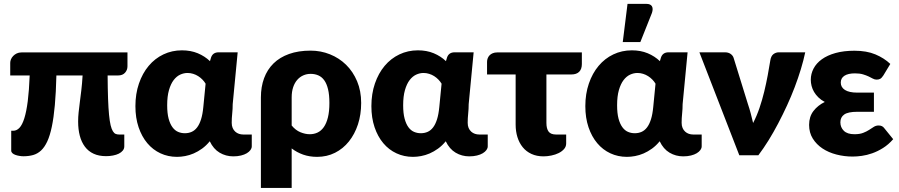

<svg xmlns="http://www.w3.org/2000/svg" viewBox="-20 -782 4528 967"><path d="M622 -448Q622 -429.5 609.8 -415.8Q597.5 -402 575 -402H522Q522.5 -334 524.2 -285.5Q526 -237 529.2 -203.8Q532.5 -170.5 537.2 -151Q542 -131.5 548.5 -121Q555 -110.5 562.8 -107.5Q570.5 -104.5 580 -104.5H606V-45Q606 -33 598.5 -23.8Q591 -14.5 578.5 -8.2Q566 -2 549.2 1.2Q532.5 4.5 514.5 4.5Q478 4.5 451.5 -7.8Q425 -20 407.8 -43Q390.5 -66 382 -98Q373.5 -130 373.5 -170Q373.5 -193 376 -216.2Q378.5 -239.5 382 -266.8Q385.5 -294 389.5 -327Q393.5 -360 396 -402H264Q262 -316 256.2 -252.5Q250.5 -189 241 -143.8Q231.5 -98.5 218 -69.5Q204.5 -40.5 186.8 -24Q169 -7.5 146.8 -1.2Q124.5 5 98 5Q88.5 5 77.8 3.2Q67 1.5 57.8 -1.8Q48.5 -5 42.5 -10.5Q36.5 -16 36.5 -23.5V-123.5H47Q64 -123.5 78 -138.2Q92 -153 102.5 -186.2Q113 -219.5 119.8 -272.5Q126.5 -325.5 129.5 -402H31.5V-465.5Q31.5 -474 35.2 -483.2Q39 -492.5 46.5 -500.2Q54 -508 64.5 -513Q75 -518 88.5 -518H622Z M1015.5 -360.5Q1009 -371.5 999.5 -381.2Q990 -391 978.2 -398.5Q966.5 -406 952.8 -410.2Q939 -414.5 924.5 -414.5Q905.5 -414.5 887.2 -406Q869 -397.5 854.5 -378.5Q840 -359.5 831 -328.2Q822 -297 822 -252Q822 -211.5 829.2 -184.5Q836.5 -157.5 848.8 -141Q861 -124.5 877 -117.8Q893 -111 911 -111Q929.5 -111 945 -117.8Q960.5 -124.5 972.5 -140Q984.5 -155.5 992.5 -180.8Q1000.5 -206 1004 -243ZM1248 -104.5V-45Q1248 -35.5 1241.5 -26.5Q1235 -17.5 1223 -10.2Q1211 -3 1193.8 1.2Q1176.5 5.5 1155 5.5Q1117.5 5.5 1086.2 -13Q1055 -31.5 1036.5 -70.5Q1018.5 -48.5 997.8 -33.5Q977 -18.5 955.5 -9.2Q934 0 912.5 4Q891 8 871.5 8Q826.5 8 788.2 -9.8Q750 -27.5 722 -60.8Q694 -94 678 -141.2Q662 -188.5 662 -247.5Q662 -309.5 679.8 -361.2Q697.5 -413 728.8 -450.2Q760 -487.5 803 -508Q846 -528.5 896.5 -528.5Q940.5 -528.5 976 -513.8Q1011.5 -499 1037.5 -474L1043 -492.5Q1052 -518.5 1081 -518.5H1177L1152 -257.5Q1152 -233.5 1149.5 -210.2Q1147 -187 1147 -163.5Q1147 -148.5 1151.8 -137.5Q1156.5 -126.5 1164.8 -119Q1173 -111.5 1183.5 -108Q1194 -104.5 1205.5 -104.5Z M1449 -150Q1468.5 -126 1493 -116Q1517.5 -106 1540 -106Q1561.5 -106 1579.5 -114.5Q1597.5 -123 1610.8 -141.8Q1624 -160.5 1631.5 -190.5Q1639 -220.5 1639 -263.5Q1639 -304.5 1632.2 -332.5Q1625.5 -360.5 1613 -377.8Q1600.5 -395 1583 -402.5Q1565.5 -410 1544.5 -410Q1525 -410 1507.8 -402.5Q1490.5 -395 1477.2 -380Q1464 -365 1456.5 -342.8Q1449 -320.5 1449 -291ZM1294 -291Q1294 -344.5 1310 -388Q1326 -431.5 1357.5 -462.5Q1389 -493.5 1436 -510.2Q1483 -527 1544.5 -527Q1595.5 -527 1641.8 -508.5Q1688 -490 1723 -455.8Q1758 -421.5 1778.5 -372.8Q1799 -324 1799 -263.5Q1799 -205 1782.8 -155.5Q1766.5 -106 1737.2 -69.5Q1708 -33 1667.2 -12.5Q1626.5 8 1577 8Q1539 8 1507 -3.2Q1475 -14.5 1449 -34.5V164.5H1294Z M2204 -360.5Q2197.5 -371.5 2188 -381.2Q2178.5 -391 2166.8 -398.5Q2155 -406 2141.2 -410.2Q2127.5 -414.5 2113 -414.5Q2094 -414.5 2075.8 -406Q2057.5 -397.5 2043 -378.5Q2028.5 -359.5 2019.5 -328.2Q2010.5 -297 2010.5 -252Q2010.5 -211.5 2017.8 -184.5Q2025 -157.5 2037.2 -141Q2049.5 -124.5 2065.5 -117.8Q2081.5 -111 2099.5 -111Q2118 -111 2133.5 -117.8Q2149 -124.5 2161 -140Q2173 -155.5 2181 -180.8Q2189 -206 2192.5 -243ZM2436.5 -104.5V-45Q2436.5 -35.5 2430 -26.5Q2423.5 -17.5 2411.5 -10.2Q2399.5 -3 2382.2 1.2Q2365 5.5 2343.5 5.5Q2306 5.5 2274.8 -13Q2243.5 -31.5 2225 -70.5Q2207 -48.5 2186.2 -33.5Q2165.5 -18.5 2144 -9.2Q2122.5 0 2101 4Q2079.5 8 2060 8Q2015 8 1976.8 -9.8Q1938.5 -27.5 1910.5 -60.8Q1882.5 -94 1866.5 -141.2Q1850.5 -188.5 1850.5 -247.5Q1850.5 -309.5 1868.2 -361.2Q1886 -413 1917.2 -450.2Q1948.5 -487.5 1991.5 -508Q2034.5 -528.5 2085 -528.5Q2129 -528.5 2164.5 -513.8Q2200 -499 2226 -474L2231.5 -492.5Q2240.5 -518.5 2269.5 -518.5H2365.5L2340.5 -257.5Q2340.5 -233.5 2338 -210.2Q2335.5 -187 2335.5 -163.5Q2335.5 -148.5 2340.2 -137.5Q2345 -126.5 2353.2 -119Q2361.5 -111.5 2372 -108Q2382.5 -104.5 2394 -104.5Z M2910.5 -459.5Q2910.5 -434 2897 -420.5Q2883.5 -407 2858 -407H2732V-163Q2732 -134 2743 -119.2Q2754 -104.5 2780.5 -104.5H2831.5V-59.5Q2831.5 -43.5 2821 -31.5Q2810.5 -19.5 2794 -11.2Q2777.5 -3 2757.2 1.2Q2737 5.5 2717.5 5.5Q2683 5.5 2656.5 -6.8Q2630 -19 2612.5 -40.8Q2595 -62.5 2586 -91.5Q2577 -120.5 2577 -154.5V-407H2433V-470.5Q2433 -479.5 2436.2 -488.2Q2439.5 -497 2445.8 -503.5Q2452 -510 2461.8 -514Q2471.5 -518 2484.5 -518H2910.5Z M3281.5 -360.5Q3275 -371.5 3265.5 -381.2Q3256 -391 3244.2 -398.5Q3232.5 -406 3218.8 -410.2Q3205 -414.5 3190.5 -414.5Q3171.5 -414.5 3153.2 -406Q3135 -397.5 3120.5 -378.5Q3106 -359.5 3097 -328.2Q3088 -297 3088 -252Q3088 -211.5 3095.2 -184.5Q3102.5 -157.5 3114.8 -141Q3127 -124.5 3143 -117.8Q3159 -111 3177 -111Q3195.5 -111 3211 -117.8Q3226.5 -124.5 3238.5 -140Q3250.5 -155.5 3258.5 -180.8Q3266.5 -206 3270 -243ZM3514 -104.5V-45Q3514 -35.5 3507.5 -26.5Q3501 -17.5 3489 -10.2Q3477 -3 3459.8 1.2Q3442.5 5.5 3421 5.5Q3383.5 5.5 3352.2 -13Q3321 -31.5 3302.5 -70.5Q3284.5 -48.5 3263.8 -33.5Q3243 -18.5 3221.5 -9.2Q3200 0 3178.5 4Q3157 8 3137.5 8Q3092.5 8 3054.2 -9.8Q3016 -27.5 2988 -60.8Q2960 -94 2944 -141.2Q2928 -188.5 2928 -247.5Q2928 -309.5 2945.8 -361.2Q2963.5 -413 2994.8 -450.2Q3026 -487.5 3069 -508Q3112 -528.5 3162.5 -528.5Q3206.5 -528.5 3242 -513.8Q3277.5 -499 3303.5 -474L3309 -492.5Q3318 -518.5 3347 -518.5H3443L3418 -257.5Q3418 -233.5 3415.5 -210.2Q3413 -187 3413 -163.5Q3413 -148.5 3417.8 -137.5Q3422.5 -126.5 3430.8 -119Q3439 -111.5 3449.5 -108Q3460 -104.5 3471.5 -104.5ZM3116.5 -570 3140.5 -762.5H3235.5Q3256.5 -762.5 3263.5 -750.2Q3270.5 -738 3263.5 -717L3205 -570Z M4035.5 -518.5Q4027 -478 4013.5 -433.5Q4000 -389 3982.5 -343Q3965 -297 3943.8 -250.8Q3922.5 -204.5 3899.2 -160.2Q3876 -116 3850.8 -75.2Q3825.5 -34.5 3799.5 0H3703.5L3502.5 -518.5H3631.5Q3648 -518.5 3659.2 -510.8Q3670.5 -503 3674.5 -491.5L3746.5 -259Q3755 -234 3761.2 -210.2Q3767.5 -186.5 3773 -162.5Q3791.5 -198 3805.2 -238.5Q3819 -279 3829 -320.5Q3839 -362 3846.5 -402.2Q3854 -442.5 3859.5 -477Q3863 -500 3875.2 -509.2Q3887.5 -518.5 3902.5 -518.5Z M4478.5 -81Q4454.5 -53.5 4427.2 -36.5Q4400 -19.5 4373 -10Q4346 -0.5 4320.5 3Q4295 6.5 4274.5 6.5Q4232 6.5 4192.5 -3.8Q4153 -14 4122.5 -34.2Q4092 -54.5 4073.5 -84.2Q4055 -114 4055 -153Q4055 -194.5 4077 -223Q4099 -251.5 4134 -268.5Q4115 -278.5 4101.8 -291.5Q4088.5 -304.5 4080 -319Q4071.5 -333.5 4067.5 -349.2Q4063.5 -365 4063.5 -380Q4063.5 -410 4077.5 -436.8Q4091.5 -463.5 4119.2 -483.5Q4147 -503.5 4188.2 -515Q4229.5 -526.5 4283.5 -526.5Q4345 -526.5 4389 -508Q4433 -489.5 4464 -460L4429 -402Q4420.5 -389 4413 -385Q4405.5 -381 4395 -381Q4385.5 -381 4376.2 -386Q4367 -391 4355 -396.8Q4343 -402.5 4326.5 -407.5Q4310 -412.5 4286 -412.5Q4251.5 -412.5 4233 -400.5Q4214.5 -388.5 4214.5 -366Q4214.5 -342.5 4235.5 -329Q4256.5 -315.5 4298 -315.5H4381.5V-219H4298Q4251 -219 4231.8 -205.2Q4212.5 -191.5 4212.5 -166Q4212.5 -140.5 4230 -123.2Q4247.5 -106 4283.5 -106Q4310 -106 4327.2 -112.8Q4344.5 -119.5 4357.2 -127.8Q4370 -136 4380.8 -143Q4391.5 -150 4405.5 -150Q4424 -150 4433.5 -136.5Z"/></svg>

Font: Lato 2
Style: Regular
Weight: 900
Designer: Lukasz Dziedzic with Adam Twardoch and Botio Nikoltchev
Foundry: tyPoland Lukasz Dziedzic
Version: Version 2.015; 2015-08-06; http://www.latofonts.com/